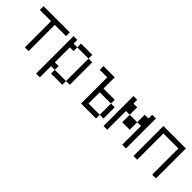

<svg xmlns="http://www.w3.org/2000/svg" viewBox="117 -1321 2266 2266"><g transform="rotate(45 1250.0 -187.5)"><path d="M500 -437.5V-500H62.5V-437.5H250V0H312.5V-437.5Z M562.5 -500Q562.5 -500 562.5 125H625V-62.5H687.5V0H875V-62.5H687.5V-125H625Q625 -125 625 -375H687.5V-437.5H625V-500ZM875 -62.5H937.5Q937.5 -62.5 937.5 -437.5H875Q875 -437.5 875 -62.5ZM687.5 -437.5H875V-500H687.5Z M1187.5 -437.5V0H1437.5V-62.5H1250V-250H1437.5V-62.5H1500V-250H1437.5V-312.5H1250V-500H1062.5V-437.5Z M1562.5 -500Q1562.5 -500 1562.5 0H1625V-312.5H1687.5Q1687.5 -312.5 1687.5 -187.5H1812.5Q1812.5 -187.5 1812.5 -312.5H1687.5Q1687.5 -312.5 1687.5 -437.5H1625V-500ZM1875 -312.5V0H1937.5Q1937.5 0 1937.5 -500H1875V-437.5H1812.5Q1812.5 -437.5 1812.5 -312.5Z M2062.5 -500Q2062.5 -500 2062.5 0H2125V-437.5H2375V0H2437.5Q2437.5 0 2437.5 -500Z"/></g></svg>

Font: Unifont
Style: Regular
Weight: 500
Version: Version 13.0.05